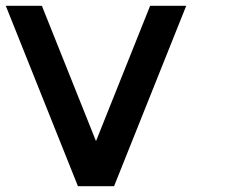

<svg xmlns="http://www.w3.org/2000/svg" viewBox="-20 -645 790 665"><path d="M125 -625 312.5 -156.2 500 -625H625L375 0H250L0 -625Z"/></svg>

Font: CraftyPE
Style: Regular
Weight: 400
Designer: Erek Butcher
Foundry: Haunted Coop
Version: Version 0.018;April 4, 2024;FontCreator 15.0.0.2962 64-bit